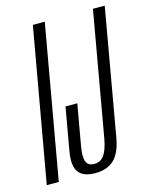

<svg xmlns="http://www.w3.org/2000/svg" viewBox="-126 -744 646 818"><g transform="rotate(-15 197.0 -335.5)"><path d="M-21 0H32L151 -675H98.5ZM193 4Q245 4 275.5 -24.5Q306 -53 317.5 -118L415.5 -675H363.5L267 -127.5Q258 -79 242 -57Q226 -35 198.5 -35Q171 -35 163 -56.2Q155 -77.5 163.5 -125.5L195 -303.5H143L110 -116.5Q98.5 -52.5 119.2 -24.2Q140 4 193 4Z"/></g></svg>

Font: Anybody ExtraCondensed Light
Style: Italic
Weight: 300
Width: 2
Italic angle: -10°
Version: Version 1.113;gftools[0.9.25]